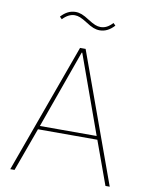

<svg xmlns="http://www.w3.org/2000/svg" viewBox="-95 -951 790 1019"><g transform="rotate(10 300.0 -441.0)"><path d="M545 0 460 -234H140L55 0H32L285 -698H315L568 0ZM301 -675H298L147 -253H453ZM371 -808Q354 -808 337 -814.5Q320 -821 294 -838Q272 -852 257 -858Q242 -864 228 -864Q194 -864 163 -831L151 -843Q186 -882 229 -882Q246 -882 263 -875.5Q280 -869 306 -852Q328 -838 343 -832Q358 -826 372 -826Q390 -826 405.5 -834Q421 -842 437 -859L449 -847Q414 -808 371 -808Z"/></g></svg>

Font: IBM Plex Sans Arabic Thin
Style: Regular
Weight: 100
Designer: Mike Abbink, Paul van der Laan, Pieter van Rosmalen, Wael Morcos, Khajak Apelian
Foundry: Bold Monday
Version: Version 1.101